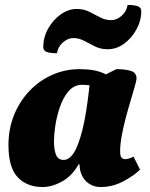

<svg xmlns="http://www.w3.org/2000/svg" viewBox="-20 -740 602 772"><path d="M151 12Q89 12 51.5 -27Q14 -66 14 -157Q14 -222 36.5 -277.5Q59 -333 98.5 -374.5Q138 -416 190 -439Q242 -462 300 -462Q330 -462 356 -457.5Q382 -453 406 -441L448 -462Q483 -462 506 -455Q529 -448 529 -424Q529 -418 522.5 -394.5Q516 -371 506 -338Q496 -305 486 -267.5Q476 -230 469.5 -194.5Q463 -159 463 -132Q463 -113 468.5 -106.5Q474 -100 484 -100Q489 -100 498 -102.5Q507 -105 517 -110L543 -58Q518 -33 475 -10.5Q432 12 385 12Q365 12 350 5Q335 -2 324 -13Q300 -40 300 -79H296Q269 -32 229 -10Q189 12 151 12ZM197 -174Q197 -137 205.5 -117Q214 -97 236 -97Q258 -97 276.5 -125Q295 -153 311.5 -218.5Q328 -284 340 -397Q326 -399 310 -399Q278 -399 256 -373.5Q234 -348 221 -310Q208 -272 202.5 -235Q197 -198 197 -174ZM209 -526Q180 -526 167 -531.5Q154 -537 154 -550Q154 -590 173.5 -625Q193 -660 224 -682Q255 -704 289 -704Q317 -704 339.5 -692.5Q362 -681 383 -670Q404 -659 427 -659Q449 -659 469 -676.5Q489 -694 493 -720Q522 -720 535 -714.5Q548 -709 548 -696Q548 -657 528.5 -621.5Q509 -586 478.5 -564Q448 -542 413 -542Q385 -542 362.5 -553Q340 -564 319 -575.5Q298 -587 275 -587Q253 -587 233 -569.5Q213 -552 209 -526Z"/></svg>

Font: Petrona Black
Style: Italic
Weight: 900
Italic angle: -9°
Designer: Ringo R. Seeber
Foundry: Ringo R. Seeber
Version: Version 2.001; ttfautohint (v1.8.3)